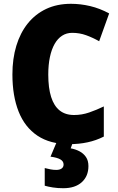

<svg xmlns="http://www.w3.org/2000/svg" viewBox="-20 -744 618 1004"><path d="M357.4 -572.3Q328.1 -572.3 304.9 -557.4Q281.7 -542.5 265.6 -514.2Q249.5 -485.8 241 -445.6Q232.4 -405.3 232.4 -354Q232.4 -284.2 247.3 -237.1Q262.2 -189.9 292 -166.3Q321.8 -142.6 367.2 -142.6Q408.2 -142.6 446.3 -155.8Q484.4 -168.9 522.9 -187.5V-29.8Q482.4 -9.3 437.7 0.2Q393.1 9.8 342.8 9.8Q242.2 9.8 176 -34.4Q109.9 -78.6 77.4 -160.4Q44.9 -242.2 44.9 -355Q44.9 -437 65.4 -504.6Q85.9 -572.3 125.2 -621.3Q164.6 -670.4 221.4 -697.3Q278.3 -724.1 351.1 -724.1Q400.9 -724.1 451.4 -712.2Q502 -700.2 550.8 -673.8L498.5 -528.3Q464.8 -547.4 430.4 -559.8Q396 -572.3 357.4 -572.3ZM442.4 124.5Q442.4 177.2 407.7 208.7Q373 240.2 311 240.2Q281.7 240.2 256.8 236.3Q231.9 232.4 213.9 227.1V134.8Q230.5 139.2 245.1 141.8Q259.8 144.5 273.9 144.5Q292 144.5 302.2 137.2Q312.5 129.9 312.5 116.2Q312.5 99.1 295.4 89.4Q278.3 79.6 244.1 75.2L275.9 0H361.3L349.6 31.7Q374.5 36.1 395.5 47.1Q416.5 58.1 429.4 76.9Q442.4 95.7 442.4 124.5Z"/></svg>

Font: Open Sans SemiCondensed ExtraBold
Style: Regular
Weight: 800
Width: 4
Designer: Monotype Design Team
Foundry: Monotype Imaging Inc.
Version: Version 3.000